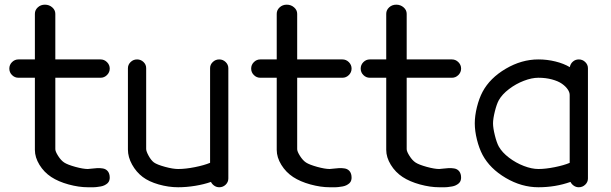

<svg xmlns="http://www.w3.org/2000/svg" viewBox="-20 -789 2574 809"><path d="M250.5 -104.2Q264.6 -95 297.5 -85.9Q330.3 -76.9 350.1 -76.9Q354.7 -76.9 367.6 -78.6Q380.4 -80.3 390.7 -80.7Q401.1 -81.1 412.7 -79.3Q424.3 -77.6 432.1 -69.8Q439.9 -62 441.9 -48.3Q443.4 -38.1 441 -30Q438.7 -22 433.3 -17.1Q428 -12.2 420.5 -8.5Q413.1 -4.9 404.5 -3.4Q396 -2 387.2 -0.9Q378.4 0.2 370.4 0Q362.3 -0.2 355.7 0Q351.8 0 350.1 0Q312.3 0 269 -11.8Q225.8 -23.7 196 -43.2Q165.5 -63.2 146.2 -94.6Q127 -126 127 -157.5V-461.4H57.6Q42 -461.4 30.6 -472.8Q19.3 -484.1 19.3 -500Q19.3 -515.9 30.6 -527.2Q42 -538.6 57.6 -538.6H127V-730.7Q127 -746.6 139.2 -757.9Q151.4 -769.3 169.2 -769.3Q187.3 -769.3 200.2 -757.9Q213.1 -746.6 213.1 -730.7V-538.6H403.8Q419.4 -538.6 430.9 -527.1Q442.4 -515.6 442.4 -500Q442.4 -484.4 430.9 -472.9Q419.4 -461.4 403.8 -461.4H213.1V-160.4Q213.1 -150.6 225.1 -131.8Q237.1 -113 250.5 -104.2Z M519 -501.5Q519 -516.6 530.4 -527.6Q541.7 -538.6 557.6 -538.6Q573.2 -538.6 584.6 -527.8Q595.9 -517.1 595.9 -502V-161.1Q595.9 -151.4 606.4 -132.3Q616.9 -113.3 628.7 -104.5Q641.8 -95.2 675 -86.1Q708.3 -76.9 730.7 -76.9Q761.7 -76.9 801.4 -84.8Q841.1 -92.8 865.2 -103V-502Q865.2 -516.8 876.6 -527.7Q887.9 -538.6 903.8 -538.6Q919.4 -538.6 930.8 -527.6Q942.1 -516.6 942.1 -501.5V-79.8V-76.9V-36.9Q942.1 -21.7 930.9 -10.9Q919.7 0 903.8 0Q892.3 0 882.9 -6.5Q873.5 -12.9 868.9 -22.5Q839.1 -12 802.2 -6Q765.4 0 730.7 0Q690.2 0 648.7 -11.8Q607.2 -23.7 581.1 -43.5Q554 -64 536.5 -95.6Q519 -127.2 519 -158.7Z M1269.5 -104.2Q1283.7 -95 1316.5 -85.9Q1349.4 -76.9 1369.1 -76.9Q1373.8 -76.9 1386.6 -78.6Q1399.4 -80.3 1409.8 -80.7Q1420.2 -81.1 1431.8 -79.3Q1443.4 -77.6 1451.2 -69.8Q1459 -62 1460.9 -48.3Q1462.4 -38.1 1460.1 -30Q1457.8 -22 1452.4 -17.1Q1447 -12.2 1439.6 -8.5Q1432.1 -4.9 1423.6 -3.4Q1415 -2 1406.2 -0.9Q1397.5 0.2 1389.4 0Q1381.3 -0.2 1374.8 0Q1370.8 0 1369.1 0Q1331.3 0 1288.1 -11.8Q1244.9 -23.7 1215.1 -43.2Q1184.6 -63.2 1165.3 -94.6Q1146 -126 1146 -157.5V-461.4H1076.7Q1061 -461.4 1049.7 -472.8Q1038.3 -484.1 1038.3 -500Q1038.3 -515.9 1049.7 -527.2Q1061 -538.6 1076.7 -538.6H1146V-730.7Q1146 -746.6 1158.2 -757.9Q1170.4 -769.3 1188.2 -769.3Q1206.3 -769.3 1219.2 -757.9Q1232.2 -746.6 1232.2 -730.7V-538.6H1422.9Q1438.5 -538.6 1450 -527.1Q1461.4 -515.6 1461.4 -500Q1461.4 -484.4 1450 -472.9Q1438.5 -461.4 1422.9 -461.4H1232.2V-160.4Q1232.2 -150.6 1244.1 -131.8Q1256.1 -113 1269.5 -104.2Z M1731 -104.2Q1745.1 -95 1778 -85.9Q1810.8 -76.9 1830.6 -76.9Q1835.2 -76.9 1848 -78.6Q1860.8 -80.3 1871.2 -80.7Q1881.6 -81.1 1893.2 -79.3Q1904.8 -77.6 1912.6 -69.8Q1920.4 -62 1922.4 -48.3Q1923.8 -38.1 1921.5 -30Q1919.2 -22 1913.8 -17.1Q1908.4 -12.2 1901 -8.5Q1893.6 -4.9 1885 -3.4Q1876.5 -2 1867.7 -0.9Q1858.9 0.2 1850.8 0Q1842.8 -0.2 1836.2 0Q1832.3 0 1830.6 0Q1792.7 0 1749.5 -11.8Q1706.3 -23.7 1676.5 -43.2Q1646 -63.2 1626.7 -94.6Q1607.4 -126 1607.4 -157.5V-461.4H1538.1Q1522.5 -461.4 1511.1 -472.8Q1499.8 -484.1 1499.8 -500Q1499.8 -515.9 1511.1 -527.2Q1522.5 -538.6 1538.1 -538.6H1607.4V-730.7Q1607.4 -746.6 1619.6 -757.9Q1631.8 -769.3 1649.7 -769.3Q1667.7 -769.3 1680.7 -757.9Q1693.6 -746.6 1693.6 -730.7V-538.6H1884.3Q1899.9 -538.6 1911.4 -527.1Q1922.9 -515.6 1922.9 -500Q1922.9 -484.4 1911.4 -472.9Q1899.9 -461.4 1884.3 -461.4H1693.6V-160.4Q1693.6 -150.6 1705.6 -131.8Q1717.5 -113 1731 -104.2Z M2013.4 -402.3Q2044.4 -460.2 2111.1 -499.4Q2177.7 -538.6 2248.5 -538.6Q2285.4 -538.6 2320.2 -530Q2355 -521.5 2380.9 -506.1Q2383.5 -520.5 2394 -529.5Q2404.5 -538.6 2418.7 -538.6Q2434.6 -538.6 2445.9 -527.6Q2457.3 -516.6 2457.3 -501.5V-79.8V-76.9V-36.9Q2457.3 -21.7 2445.9 -10.9Q2434.6 0 2418.7 0Q2407.2 0 2397.8 -6.5Q2388.4 -12.9 2383.8 -22.5Q2320.3 0 2248.5 0Q2177.7 0 2111.1 -39.2Q2044.4 -78.4 2013.4 -136.2Q1998.8 -163.8 1989.6 -200.7Q1980.5 -237.5 1980.5 -269.3Q1980.5 -301 1989.6 -337.9Q1998.8 -374.8 2013.4 -402.3ZM2081.8 -171.4Q2095.7 -146.7 2124.8 -124.6Q2153.8 -102.5 2187.3 -89.7Q2220.7 -76.9 2248.5 -76.9Q2278.6 -76.9 2317.4 -84.7Q2356.2 -92.5 2380.4 -102.8V-388.9Q2380.4 -400.4 2371.8 -412.8Q2363.3 -425.3 2347.5 -436.3Q2331.8 -447.3 2305.8 -454.3Q2279.8 -461.4 2248.5 -461.4Q2220.7 -461.4 2187.3 -448.6Q2153.8 -435.8 2124.8 -413.7Q2095.7 -391.6 2081.8 -366.9Q2072.8 -350.6 2065.1 -319.6Q2057.4 -288.6 2057.4 -269.3Q2057.4 -249.8 2065.1 -218.8Q2072.8 -187.7 2081.8 -171.4Z"/></svg>

Font: Tecnico
Style: Grueso
Weight: 700
Version: Version 1.3